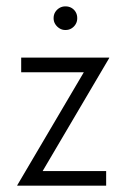

<svg xmlns="http://www.w3.org/2000/svg" viewBox="-20 -589 401 609"><path d="M34.7 0V-1.4L245.8 -359.7H47.2V-406.2H326.4V-404.9L115.3 -46.5H316.7V0ZM187.5 -493.8Q177.1 -493.8 168.8 -499Q160.4 -504.2 155.2 -512.5Q150 -520.8 150 -531.2Q150 -542.4 155.2 -550.7Q160.4 -559 168.8 -563.9Q177.1 -568.8 187.5 -568.8Q198.6 -568.8 206.9 -563.9Q215.3 -559 220.1 -550.7Q225 -542.4 225 -531.2Q225 -520.8 220.1 -512.5Q215.3 -504.2 206.9 -499Q198.6 -493.8 187.5 -493.8Z"/></svg>

Font: Afacad Flux Light
Style: Regular
Weight: 300
Designer: Kristian Moeller
Foundry: Dicotype
Version: Version 1.100